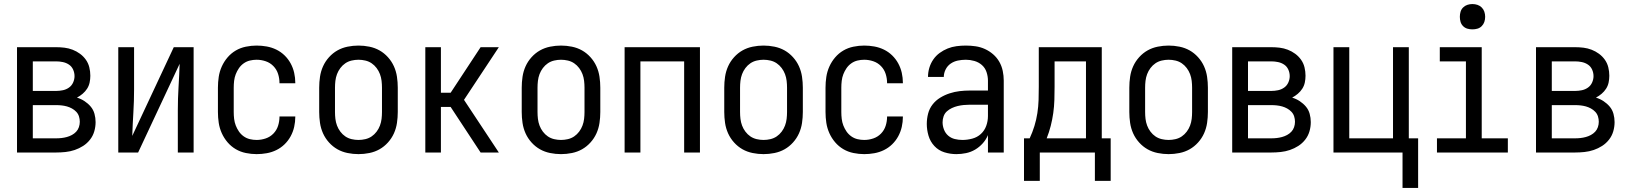

<svg xmlns="http://www.w3.org/2000/svg" viewBox="-20 -753 8040 948"><path d="M64 0V-520H257Q278 -520 298.5 -517.5Q319 -515 338.5 -507.5Q358 -500 375 -487.5Q392 -475 404 -458Q416 -441 421 -420.5Q426 -400 426 -379Q426 -362 422.5 -345.5Q419 -329 410 -315Q401 -301 388 -290Q375 -279 360 -271Q380 -265 397.5 -253.5Q415 -242 428 -226.5Q441 -211 446.5 -191Q452 -171 452 -150Q452 -127 445.5 -104.5Q439 -82 424.5 -63.5Q410 -45 390.5 -32.5Q371 -20 349 -12.5Q327 -5 303.5 -2.5Q280 0 257 0ZM142 -304H257Q274 -304 290.5 -307.5Q307 -311 320.5 -320.5Q334 -330 341 -345.5Q348 -361 348 -377Q348 -394 341 -409.5Q334 -425 320.5 -434Q307 -443 290.5 -446.5Q274 -450 257 -450H142ZM142 -70H257Q271 -70 284 -71.5Q297 -73 310 -76.5Q323 -80 335 -86.5Q347 -93 356 -102.5Q365 -112 369.5 -125Q374 -138 374 -152Q374 -165 370 -178Q366 -191 356.5 -201Q347 -211 335 -217.5Q323 -224 310.5 -227.5Q298 -231 284.5 -232.5Q271 -234 257 -234H142Z M564 0V-520H642V-312Q642 -254 638.5 -197Q635 -140 633 -82L838 -520H936V0H858V-208Q858 -266 861.5 -323Q865 -380 867 -438L662 0Z M1247 8Q1221 8 1194 2.5Q1167 -3 1144 -16.5Q1121 -30 1103.5 -50.5Q1086 -71 1075 -95.5Q1064 -120 1060 -146.5Q1056 -173 1056 -200V-320Q1056 -347 1060 -373.5Q1064 -400 1075 -424.5Q1086 -449 1103.5 -469.5Q1121 -490 1144 -503.5Q1167 -517 1194 -522.5Q1221 -528 1247 -528Q1272 -528 1297 -523.5Q1322 -519 1344.5 -508Q1367 -497 1385 -479.5Q1403 -462 1415 -440Q1427 -418 1432.5 -393.5Q1438 -369 1438 -344V-342H1360V-343Q1360 -366 1353 -388Q1346 -410 1330 -426.5Q1314 -443 1292 -450.5Q1270 -458 1247 -458Q1230 -458 1213.5 -454Q1197 -450 1183 -440Q1169 -430 1159.5 -416Q1150 -402 1144 -386.5Q1138 -371 1136 -354Q1134 -337 1134 -320V-200Q1134 -183 1136 -166Q1138 -149 1144 -133.5Q1150 -118 1159.5 -104Q1169 -90 1183 -80Q1197 -70 1213.5 -66Q1230 -62 1247 -62Q1270 -62 1292 -69.5Q1314 -77 1330 -93.5Q1346 -110 1353 -132Q1360 -154 1360 -177V-178H1438V-176Q1438 -151 1432.5 -126.5Q1427 -102 1415 -80Q1403 -58 1385 -40.5Q1367 -23 1344.5 -12Q1322 -1 1297 3.5Q1272 8 1247 8Z M1750 8Q1723 8 1696 2.5Q1669 -3 1646 -16Q1623 -29 1604.5 -49.5Q1586 -70 1575 -94.5Q1564 -119 1560 -146Q1556 -173 1556 -200V-320Q1556 -347 1560 -374Q1564 -401 1575 -425.5Q1586 -450 1604.5 -470.5Q1623 -491 1646 -504Q1669 -517 1696 -522.5Q1723 -528 1750 -528Q1777 -528 1804 -522.5Q1831 -517 1854 -504Q1877 -491 1895.5 -470.5Q1914 -450 1925 -425.5Q1936 -401 1940 -374Q1944 -347 1944 -320V-200Q1944 -173 1940 -146Q1936 -119 1925 -94.5Q1914 -70 1895.5 -49.5Q1877 -29 1854 -16Q1831 -3 1804 2.5Q1777 8 1750 8ZM1750 -62Q1767 -62 1784 -66Q1801 -70 1815 -79.5Q1829 -89 1839.5 -103Q1850 -117 1856 -133Q1862 -149 1864 -166Q1866 -183 1866 -200V-320Q1866 -337 1864 -354Q1862 -371 1856 -387Q1850 -403 1839.5 -417Q1829 -431 1815 -440.5Q1801 -450 1784 -454Q1767 -458 1750 -458Q1733 -458 1716 -454Q1699 -450 1685 -440.5Q1671 -431 1660.5 -417Q1650 -403 1644 -387Q1638 -371 1636 -354Q1634 -337 1634 -320V-200Q1634 -183 1636 -166Q1638 -149 1644 -133Q1650 -117 1660.5 -103Q1671 -89 1685 -79.5Q1699 -70 1716 -66Q1733 -62 1750 -62Z M2080 0V-520H2157V-295H2205L2353 -520H2443L2271 -260L2443 0H2353L2205 -225H2157V0Z M2750 8Q2723 8 2696 2.5Q2669 -3 2646 -16Q2623 -29 2604.5 -49.5Q2586 -70 2575 -94.5Q2564 -119 2560 -146Q2556 -173 2556 -200V-320Q2556 -347 2560 -374Q2564 -401 2575 -425.5Q2586 -450 2604.5 -470.5Q2623 -491 2646 -504Q2669 -517 2696 -522.5Q2723 -528 2750 -528Q2777 -528 2804 -522.5Q2831 -517 2854 -504Q2877 -491 2895.5 -470.5Q2914 -450 2925 -425.5Q2936 -401 2940 -374Q2944 -347 2944 -320V-200Q2944 -173 2940 -146Q2936 -119 2925 -94.5Q2914 -70 2895.5 -49.5Q2877 -29 2854 -16Q2831 -3 2804 2.5Q2777 8 2750 8ZM2750 -62Q2767 -62 2784 -66Q2801 -70 2815 -79.5Q2829 -89 2839.5 -103Q2850 -117 2856 -133Q2862 -149 2864 -166Q2866 -183 2866 -200V-320Q2866 -337 2864 -354Q2862 -371 2856 -387Q2850 -403 2839.5 -417Q2829 -431 2815 -440.5Q2801 -450 2784 -454Q2767 -458 2750 -458Q2733 -458 2716 -454Q2699 -450 2685 -440.5Q2671 -431 2660.5 -417Q2650 -403 2644 -387Q2638 -371 2636 -354Q2634 -337 2634 -320V-200Q2634 -183 2636 -166Q2638 -149 2644 -133Q2650 -117 2660.5 -103Q2671 -89 2685 -79.5Q2699 -70 2716 -66Q2733 -62 2750 -62Z M3064 0V-520H3436V0H3358V-450H3142V0Z M3750 8Q3723 8 3696 2.5Q3669 -3 3646 -16Q3623 -29 3604.5 -49.5Q3586 -70 3575 -94.5Q3564 -119 3560 -146Q3556 -173 3556 -200V-320Q3556 -347 3560 -374Q3564 -401 3575 -425.5Q3586 -450 3604.5 -470.5Q3623 -491 3646 -504Q3669 -517 3696 -522.5Q3723 -528 3750 -528Q3777 -528 3804 -522.5Q3831 -517 3854 -504Q3877 -491 3895.5 -470.5Q3914 -450 3925 -425.5Q3936 -401 3940 -374Q3944 -347 3944 -320V-200Q3944 -173 3940 -146Q3936 -119 3925 -94.5Q3914 -70 3895.5 -49.5Q3877 -29 3854 -16Q3831 -3 3804 2.5Q3777 8 3750 8ZM3750 -62Q3767 -62 3784 -66Q3801 -70 3815 -79.5Q3829 -89 3839.5 -103Q3850 -117 3856 -133Q3862 -149 3864 -166Q3866 -183 3866 -200V-320Q3866 -337 3864 -354Q3862 -371 3856 -387Q3850 -403 3839.5 -417Q3829 -431 3815 -440.5Q3801 -450 3784 -454Q3767 -458 3750 -458Q3733 -458 3716 -454Q3699 -450 3685 -440.5Q3671 -431 3660.5 -417Q3650 -403 3644 -387Q3638 -371 3636 -354Q3634 -337 3634 -320V-200Q3634 -183 3636 -166Q3638 -149 3644 -133Q3650 -117 3660.5 -103Q3671 -89 3685 -79.5Q3699 -70 3716 -66Q3733 -62 3750 -62Z M4247 8Q4221 8 4194 2.5Q4167 -3 4144 -16.5Q4121 -30 4103.5 -50.5Q4086 -71 4075 -95.5Q4064 -120 4060 -146.5Q4056 -173 4056 -200V-320Q4056 -347 4060 -373.5Q4064 -400 4075 -424.5Q4086 -449 4103.5 -469.5Q4121 -490 4144 -503.5Q4167 -517 4194 -522.5Q4221 -528 4247 -528Q4272 -528 4297 -523.5Q4322 -519 4344.5 -508Q4367 -497 4385 -479.5Q4403 -462 4415 -440Q4427 -418 4432.5 -393.5Q4438 -369 4438 -344V-342H4360V-343Q4360 -366 4353 -388Q4346 -410 4330 -426.5Q4314 -443 4292 -450.5Q4270 -458 4247 -458Q4230 -458 4213.5 -454Q4197 -450 4183 -440Q4169 -430 4159.5 -416Q4150 -402 4144 -386.5Q4138 -371 4136 -354Q4134 -337 4134 -320V-200Q4134 -183 4136 -166Q4138 -149 4144 -133.5Q4150 -118 4159.5 -104Q4169 -90 4183 -80Q4197 -70 4213.5 -66Q4230 -62 4247 -62Q4270 -62 4292 -69.5Q4314 -77 4330 -93.5Q4346 -110 4353 -132Q4360 -154 4360 -177V-178H4438V-176Q4438 -151 4432.5 -126.5Q4427 -102 4415 -80Q4403 -58 4385 -40.5Q4367 -23 4344.5 -12Q4322 -1 4297 3.5Q4272 8 4247 8Z M4702 8Q4672 8 4643 -1Q4614 -10 4593.5 -32Q4573 -54 4564.5 -83Q4556 -112 4556 -141Q4556 -167 4562.5 -192Q4569 -217 4584.5 -237Q4600 -257 4622 -270.5Q4644 -284 4668.5 -292Q4693 -300 4718 -303Q4743 -306 4769 -306H4858V-355Q4858 -376 4851 -397Q4844 -418 4828 -432Q4812 -446 4791 -452Q4770 -458 4749 -458Q4729 -458 4709.5 -454Q4690 -450 4674 -439Q4658 -428 4649 -410Q4640 -392 4640 -373H4562Q4562 -396 4568.5 -418Q4575 -440 4588 -459Q4601 -478 4619.5 -491.5Q4638 -505 4659 -513.5Q4680 -522 4703 -525Q4726 -528 4749 -528Q4773 -528 4797 -524.5Q4821 -521 4843 -511Q4865 -501 4883.5 -485Q4902 -469 4914 -448Q4926 -427 4931 -403Q4936 -379 4936 -355V0H4858V-86Q4849 -64 4832.5 -45.5Q4816 -27 4795 -14.5Q4774 -2 4750 3Q4726 8 4702 8ZM4732 -62Q4756 -62 4780.5 -68.5Q4805 -75 4823 -91.5Q4841 -108 4849.5 -131.5Q4858 -155 4858 -180V-236H4769Q4754 -236 4738.5 -234.5Q4723 -233 4708.5 -229.5Q4694 -226 4680 -219.5Q4666 -213 4655 -203Q4644 -193 4639 -178.5Q4634 -164 4634 -149Q4634 -131 4641 -113Q4648 -95 4662 -83Q4676 -71 4694.5 -66.5Q4713 -62 4732 -62Z M5036 140V-70H5064Q5078 -100 5087.5 -131Q5097 -162 5102 -194.5Q5107 -227 5108 -259.5Q5109 -292 5109 -325V-520H5420V-70H5464V140H5386V0H5114V140ZM5148 -70H5342V-450H5187V-325Q5187 -293 5186 -260Q5185 -227 5180.5 -195Q5176 -163 5168 -131.5Q5160 -100 5148 -70Z M5750 8Q5723 8 5696 2.5Q5669 -3 5646 -16Q5623 -29 5604.5 -49.5Q5586 -70 5575 -94.5Q5564 -119 5560 -146Q5556 -173 5556 -200V-320Q5556 -347 5560 -374Q5564 -401 5575 -425.5Q5586 -450 5604.5 -470.5Q5623 -491 5646 -504Q5669 -517 5696 -522.5Q5723 -528 5750 -528Q5777 -528 5804 -522.5Q5831 -517 5854 -504Q5877 -491 5895.5 -470.5Q5914 -450 5925 -425.5Q5936 -401 5940 -374Q5944 -347 5944 -320V-200Q5944 -173 5940 -146Q5936 -119 5925 -94.5Q5914 -70 5895.5 -49.5Q5877 -29 5854 -16Q5831 -3 5804 2.5Q5777 8 5750 8ZM5750 -62Q5767 -62 5784 -66Q5801 -70 5815 -79.5Q5829 -89 5839.5 -103Q5850 -117 5856 -133Q5862 -149 5864 -166Q5866 -183 5866 -200V-320Q5866 -337 5864 -354Q5862 -371 5856 -387Q5850 -403 5839.5 -417Q5829 -431 5815 -440.5Q5801 -450 5784 -454Q5767 -458 5750 -458Q5733 -458 5716 -454Q5699 -450 5685 -440.5Q5671 -431 5660.5 -417Q5650 -403 5644 -387Q5638 -371 5636 -354Q5634 -337 5634 -320V-200Q5634 -183 5636 -166Q5638 -149 5644 -133Q5650 -117 5660.5 -103Q5671 -89 5685 -79.5Q5699 -70 5716 -66Q5733 -62 5750 -62Z M6064 0V-520H6257Q6278 -520 6298.5 -517.5Q6319 -515 6338.5 -507.5Q6358 -500 6375 -487.5Q6392 -475 6404 -458Q6416 -441 6421 -420.5Q6426 -400 6426 -379Q6426 -362 6422.5 -345.5Q6419 -329 6410 -315Q6401 -301 6388 -290Q6375 -279 6360 -271Q6380 -265 6397.5 -253.5Q6415 -242 6428 -226.5Q6441 -211 6446.5 -191Q6452 -171 6452 -150Q6452 -127 6445.5 -104.5Q6439 -82 6424.5 -63.5Q6410 -45 6390.5 -32.5Q6371 -20 6349 -12.5Q6327 -5 6303.5 -2.5Q6280 0 6257 0ZM6142 -304H6257Q6274 -304 6290.5 -307.5Q6307 -311 6320.5 -320.5Q6334 -330 6341 -345.5Q6348 -361 6348 -377Q6348 -394 6341 -409.5Q6334 -425 6320.5 -434Q6307 -443 6290.5 -446.5Q6274 -450 6257 -450H6142ZM6142 -70H6257Q6271 -70 6284 -71.5Q6297 -73 6310 -76.5Q6323 -80 6335 -86.5Q6347 -93 6356 -102.5Q6365 -112 6369.5 -125Q6374 -138 6374 -152Q6374 -165 6370 -178Q6366 -191 6356.5 -201Q6347 -211 6335 -217.5Q6323 -224 6310.5 -227.5Q6298 -231 6284.5 -232.5Q6271 -234 6257 -234H6142Z M6905 175V0H6564V-520H6642V-70H6858V-520H6936V-70H6982V175Z M7075 0V-70H7218V-450H7089V-520H7296V-70H7425V0ZM7250 -608Q7237 -608 7225 -611.5Q7213 -615 7204 -624Q7195 -633 7191.5 -645Q7188 -657 7188 -670Q7188 -683 7191.5 -695Q7195 -707 7204 -716Q7213 -725 7225 -729Q7237 -733 7250 -733Q7263 -733 7275 -729Q7287 -725 7296 -716Q7305 -707 7309 -695Q7313 -683 7313 -670Q7313 -657 7309 -645Q7305 -633 7296 -624Q7287 -615 7275 -611.5Q7263 -608 7250 -608Z M7564 0V-520H7757Q7778 -520 7798.5 -517.5Q7819 -515 7838.5 -507.5Q7858 -500 7875 -487.5Q7892 -475 7904 -458Q7916 -441 7921 -420.5Q7926 -400 7926 -379Q7926 -362 7922.5 -345.5Q7919 -329 7910 -315Q7901 -301 7888 -290Q7875 -279 7860 -271Q7880 -265 7897.5 -253.5Q7915 -242 7928 -226.5Q7941 -211 7946.5 -191Q7952 -171 7952 -150Q7952 -127 7945.5 -104.5Q7939 -82 7924.5 -63.5Q7910 -45 7890.5 -32.5Q7871 -20 7849 -12.5Q7827 -5 7803.5 -2.5Q7780 0 7757 0ZM7642 -304H7757Q7774 -304 7790.5 -307.5Q7807 -311 7820.5 -320.5Q7834 -330 7841 -345.5Q7848 -361 7848 -377Q7848 -394 7841 -409.5Q7834 -425 7820.5 -434Q7807 -443 7790.5 -446.5Q7774 -450 7757 -450H7642ZM7642 -70H7757Q7771 -70 7784 -71.5Q7797 -73 7810 -76.5Q7823 -80 7835 -86.5Q7847 -93 7856 -102.5Q7865 -112 7869.5 -125Q7874 -138 7874 -152Q7874 -165 7870 -178Q7866 -191 7856.5 -201Q7847 -211 7835 -217.5Q7823 -224 7810.5 -227.5Q7798 -231 7784.5 -232.5Q7771 -234 7757 -234H7642Z"/></svg>

Font: Iosevka Curly
Style: Regular
Weight: 400
Monospace: yes
Designer: Belleve Invis
Foundry: Belleve Invis
Version: Version 22.1.2; ttfautohint (v1.8.4)